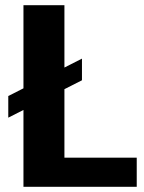

<svg xmlns="http://www.w3.org/2000/svg" viewBox="-20 -720 554 740"><path d="M193.1 -112.2H507V0H70.4V-700H228.3V-25.4ZM295.9 -494V-410.6L11.9 -266.5V-349.9Z"/></svg>

Font: Pathway Extreme 8pt Thin
Style: Regular
Weight: 100
Designer: Eduardo Rodriguez Tunni
Foundry: Eduardo Rodriguez Tunni
Version: Version 1.000